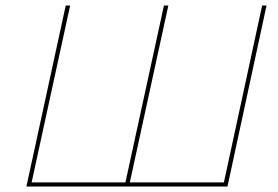

<svg xmlns="http://www.w3.org/2000/svg" viewBox="-20 -678 1011 698"><path d="M933 -658H949L807 0H76L219 -658H235L95 -15H436L576 -658H592L452 -15H794Z"/></svg>

Font: EauTestText Thin
Style: Italic
Weight: 250
Italic angle: -12°
Designer: Christian Thalmann (Catharsis Fonts)
Version: Version 0.001;PS 000.001;hotconv 1.0.88;makeotf.lib2.5.64775